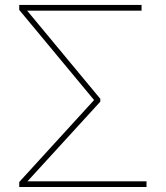

<svg xmlns="http://www.w3.org/2000/svg" viewBox="-20 -747 662 767"><path d="M565.3 0H56.8V-19.9L355.8 -347.3L56.8 -707.4V-727.3H545.5V-704.5H88.4L380.7 -352.3V-340.9L89.8 -22.7H565.3Z"/></svg>

Font: Linik Sans Thin
Style: Regular
Weight: 100
Designer: Fonts by Rasmus Andersson / Changes by Cristiano Sobral with parts from Marc Monis
Foundry: rsms
Version: Version 3.020; ttfautohint (v1.6)